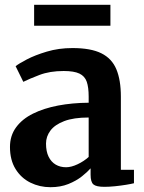

<svg xmlns="http://www.w3.org/2000/svg" viewBox="-20 -768 599 799"><path d="M190 11Q145 11 106.5 -8Q68 -27 44.8 -64.5Q21.5 -102 21.5 -156.5Q21.5 -203.5 47 -238.2Q72.5 -273 117.5 -295.2Q162.5 -317.5 221.8 -328.8Q281 -340 349 -340.5V-366Q349 -404.5 341 -427.8Q333 -451 310.5 -461.8Q288 -472.5 245 -472.5Q187 -472.5 144 -456Q101 -439.5 77 -427.5L45 -492.5Q57 -502.5 91.2 -520.5Q125.5 -538.5 174.8 -553.2Q224 -568 281.5 -568Q358 -568 401.8 -546.2Q445.5 -524.5 464.2 -479.8Q483 -435 483 -366V-61.5H537.5V-5.5Q526 -2.5 504.5 1Q483 4.5 458.8 7Q434.5 9.5 414.5 9.5Q380.5 9.5 368.8 -0.5Q357 -10.5 357 -41V-67.5Q344.5 -53 321 -34.2Q297.5 -15.5 264.5 -2.2Q231.5 11 190 11ZM255 -72Q276.5 -72 303 -84.5Q329.5 -97 349 -115V-279Q286.5 -279 247.2 -264Q208 -249 189.8 -224.5Q171.5 -200 171.5 -170.5Q171.5 -138 182.2 -116Q193 -94 211.8 -83Q230.5 -72 255 -72ZM439.5 -748V-661H122V-748Z"/></svg>

Font: Merriweather Light 18pt
Style: Bold
Weight: 700
Version: Version 2.100